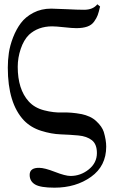

<svg xmlns="http://www.w3.org/2000/svg" viewBox="-20 -680 549 888"><path d="M16.1 -367.2Q16.1 -401.4 21 -435.3Q25.9 -469.2 40.5 -507.1Q55.2 -544.9 76.7 -573.5Q98.1 -602.1 134.5 -621.1Q170.9 -640.1 216.8 -640.1Q234.9 -640.1 287.4 -637.5Q339.8 -634.8 369.1 -634.8Q410.2 -634.8 430.2 -660.2L442.9 -649.9Q437 -624 431.9 -610.1Q426.8 -596.2 415.3 -580.1Q403.8 -564 383.3 -556.9Q362.8 -549.8 333 -549.8Q314 -549.8 276.4 -554Q238.8 -558.1 221.2 -558.1Q156.2 -558.1 113.8 -519Q89.8 -495.1 75.9 -454.1Q62 -413.1 62 -371.1Q62 -267.1 112.8 -210.9Q139.6 -181.2 184.3 -169.7Q229 -158.2 269.5 -159.7Q310.1 -161.1 355 -152.6Q399.9 -144 425.8 -119.1Q451.7 -95.2 460 -69.8Q471.2 -31.7 471.2 -2Q471.2 87.9 401.1 137.9Q331.1 188 231.9 188Q167 188 142.1 173.1Q117.2 158.2 117.2 128.9Q117.2 95.7 161.1 96.2Q186 96.2 234.1 115Q282.2 133.8 306.2 133.8Q353 133.8 390.6 103.5Q428.2 73.2 428.2 27.8Q428.2 -13.2 405 -31.5Q381.8 -49.8 342.5 -53.5Q303.2 -57.1 260.5 -58.6Q217.8 -60.1 170.4 -75Q123 -89.8 90.8 -123Q16.1 -202.1 16.1 -367.2Z"/></svg>

Font: Linux Libertine Capitals
Style: Small Caps
Weight: 400
Designer: Philipp H. Poll
Foundry: Philipp H. Poll
Version: Version 5.1.3